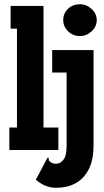

<svg xmlns="http://www.w3.org/2000/svg" viewBox="-20 -707 490 905"><path d="M357 -537Q324 -537 301 -559.5Q278 -582 278 -612Q278 -644 300.5 -665.5Q323 -687 357 -687Q388 -687 412 -664.5Q436 -642 436 -612Q436 -582 412 -559.5Q388 -537 357 -537ZM24 0V-106H60V-572H30V-679H185V-106H255V0ZM243 178Q216 178 192 167.5Q168 157 149 140L204 36Q210 36 209.5 39Q209 42 210 47.5Q211 53 221 59Q225 61 230.5 63Q236 65 244 65Q264 65 279 46Q294 27 294 -20V-365H226V-471H421V-24Q421 49 397 93.5Q373 138 333 158.5Q293 179 243 178Z"/></svg>

Font: Inconsolata SemiCondensed Black
Style: Regular
Weight: 900
Width: 4
Monospace: yes
Designer: Raph Levien, Cyreal, Brenton Simpson
Foundry: Raph Levien, Cyreal, Google
Version: Version 3.001; ttfautohint (v1.8.2.53-6de2)